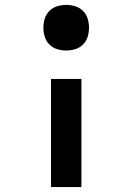

<svg xmlns="http://www.w3.org/2000/svg" viewBox="-20 -548 540 783"><path d="M250 -342Q231 -342 213 -347.5Q195 -353 181.5 -366.5Q168 -380 162.5 -398Q157 -416 157 -435Q157 -454 162.5 -472Q168 -490 181.5 -503.5Q195 -517 213 -522.5Q231 -528 250 -528Q269 -528 287 -522.5Q305 -517 318.5 -503.5Q332 -490 337.5 -472Q343 -454 343 -435Q343 -416 337.5 -398Q332 -380 318.5 -366.5Q305 -353 287 -347.5Q269 -342 250 -342ZM188 215V-226H312V215Z"/></svg>

Font: Iosevka SS18 Extrabold
Style: Regular
Weight: 800
Monospace: yes
Designer: Belleve Invis
Foundry: Belleve Invis
Version: Version 25.1.1; ttfautohint (v1.8.4)